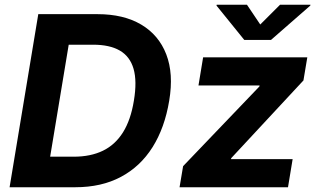

<svg xmlns="http://www.w3.org/2000/svg" viewBox="-20 -787 1334 807"><path d="M296.2 0H87.7L108.8 -128.4H290.3Q360.7 -128.4 412.4 -153.4Q464 -178.3 496.9 -230.7Q529.7 -283.1 542.8 -364.2Q556.4 -445.7 541.4 -497.7Q526.4 -549.6 483.7 -574.4Q441 -599.1 371.5 -599.1H183.6L204.9 -727.5H389.8Q499.4 -727.5 573.3 -683.8Q647.3 -640.1 678.8 -558.7Q710.3 -477.3 691.2 -363.7Q672.4 -249.8 621.1 -168.3Q569.8 -86.9 488.2 -43.5Q406.6 0 296.2 0ZM290.1 -727.5 169.5 0H20.3L140.9 -727.5ZM734.7 0 749.6 -88.6 1070.4 -423.7 1071.1 -427.7H814.2L833.7 -545.9H1271.6L1255.4 -448.9L951.8 -122.2L951 -118.2H1210L1190.5 0ZM1018 -767.1 1073.9 -684 1157.1 -767.1H1284.9L1284.2 -763.5L1119 -619.1H1006.8L890 -763.5L890.7 -767.1Z"/></svg>

Font: Adwaita Sans
Style: Italic
Weight: 400
Italic angle: -9.39999°
Designer: Rasmus Andersson
Foundry: rsms
Version: Version 4.001;git-9221beed3